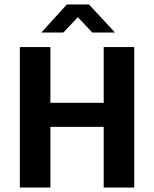

<svg xmlns="http://www.w3.org/2000/svg" viewBox="-20 -841 692 861"><path d="M69 0V-630H206V-380H445V-630H582V0H445V-272H206V0ZM280 -821H379L496 -695H394L329 -764L264 -695H165Z"/></svg>

Font: Mukta Mahee
Style: Bold
Weight: 700
Designer: Shuchita Grover, Noopur Datye, Girish Dalvi, Yashodeep Gholap
Foundry: Ek Type
Version: Version 2.538;PS 1.000;hotconv 16.6.51;makeotf.lib2.5.65220;